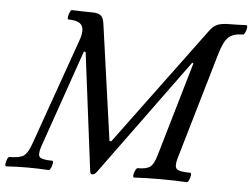

<svg xmlns="http://www.w3.org/2000/svg" viewBox="-55 -730 1048 797"><g transform="rotate(5 469.0 -331.5)"><path d="M356.9 4.9Q348.6 4.9 347.2 -6.8L285.2 -499L277.8 -500L136.2 -92.8Q124.5 -57.6 134 -47.4Q143.6 -37.1 187 -37.1Q190.9 -35.6 189.9 -26.9Q189 -18.1 184.3 -7.6Q179.7 2.9 175.8 2.9Q130.9 0 86.9 0Q41.5 0 -2.9 2.9Q-6.8 1.5 -6.1 -7.3Q-5.4 -16.1 -1 -26.6Q3.4 -37.1 7.8 -37.1Q49.8 -37.1 66.7 -48.3Q83.5 -59.6 97.2 -97.2L254.9 -543Q271 -587.4 258.5 -607.2Q246.1 -627 202.1 -627Q198.2 -628.4 199.2 -637.2Q200.2 -646 204.6 -656.5Q209 -667 212.9 -667Q268.6 -665 297.9 -665Q321.8 -665 333.3 -656.5Q344.7 -647.9 348.1 -624L416 -139.2H423.8L787.1 -629.9Q802.2 -650.9 819.6 -658.4Q836.9 -666 872.1 -666Q895 -666 940.9 -668Q944.8 -666.5 944.1 -657.7Q943.4 -648.9 938.7 -638.4Q934.1 -627.9 930.2 -627.9Q889.2 -627.9 869.4 -609.6Q849.6 -591.3 834 -537.1L704.1 -92.8Q693.8 -57.6 705.1 -47.4Q716.3 -37.1 762.2 -37.1Q766.1 -35.6 765.1 -26.9Q764.2 -18.1 759.8 -7.6Q755.4 2.9 751 2.9Q695.3 0 640.1 0Q585.4 0 529.8 2.9Q525.9 1.5 526.9 -7.3Q527.8 -16.1 532.7 -26.6Q537.6 -37.1 542 -37.1Q579.1 -37.1 594.2 -48.6Q609.4 -60.1 620.1 -97.2L734.9 -490.2L730 -493.2L375 -6.8Q366.2 4.9 356.9 4.9Z"/></g></svg>

Font: Junicode SmCond Medium
Style: Italic
Weight: 500
Width: 4
Italic angle: -11°
Designer: Peter S. Baker
Version: Version 2.206